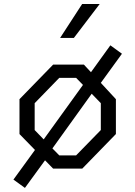

<svg xmlns="http://www.w3.org/2000/svg" viewBox="-20 -822 660 936"><path d="M101.5 94 199.5 -40.5 239 0H381L545 -168.5V-338.5L471.5 -418L574.5 -560L518 -601L423.5 -470L389 -507H239L75 -338.5V-168.5L150.5 -91L45.5 53.5ZM149 -188V-319L269 -442.5H351L384.5 -408L193 -142.5ZM235.5 -98.5 427 -365 471.5 -319V-188L351 -64.5H269ZM273 -637 380.5 -802.5H466L340 -637Z"/></svg>

Font: Monaspace Krypton Light
Style: Regular
Weight: 300
Designer: Riley Cran & the Lettermatic Team
Foundry: Lettermatic
Version: Version 1.101 (Monaspace Krypton)